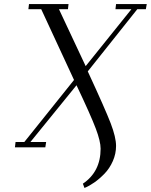

<svg xmlns="http://www.w3.org/2000/svg" viewBox="-20 -722 739 941"><path d="M53.2 0 56.2 -25.9H99.1L342.8 -330.1L182.1 -676.8H119.1L122.1 -702.1H315.9L313 -676.8H269L399.9 -397.9L624 -676.8H545.9L548.8 -702.1H699.2L694.8 -676.8H652.8L410.2 -372.1Q496.1 -186.5 522.5 -117.7Q548.8 -48.8 548.8 -6.8Q548.8 31.7 533 67.6Q517.1 103.5 492.2 129.2Q467.3 154.8 442.1 172.4Q417 189.9 394 199.2L386.2 178.2Q473.1 119.6 473.1 6.8Q473.1 -29.3 449.2 -92.5Q425.3 -155.8 355 -304.2L128.9 -25.9H206.1L202.1 0Z"/></svg>

Font: Dehuti Alt
Style: Italic
Weight: 400
Version: Version 1.2